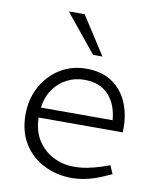

<svg xmlns="http://www.w3.org/2000/svg" viewBox="-84 -813 723 885"><g transform="rotate(10 277.0 -370.0)"><path d="M311 7Q243 7 183.5 -22Q124 -51 88 -107.5Q52 -164 52 -246Q52 -300 70 -346Q88 -392 120.5 -427Q153 -462 196.5 -481.5Q240 -501 291 -501Q365 -501 413 -468.5Q461 -436 484.5 -382Q508 -328 508 -263V-241H114Q115 -178 143.5 -134.5Q172 -91 216.5 -68.5Q261 -46 313 -46Q345 -46 376 -52Q407 -58 438 -68L478 -82L495 -43L456 -26Q423 -11 385.5 -2Q348 7 311 7ZM116 -288H452Q446 -362 405.5 -405.5Q365 -449 292 -449Q248 -449 210.5 -429.5Q173 -410 148 -374Q123 -338 116 -288ZM311 -569 166 -747H240L355 -569Z"/></g></svg>

Font: REM Medium ExtraLight
Style: Regular
Weight: 250
Version: Version 1.005;gftools[0.9.28]